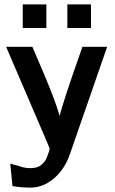

<svg xmlns="http://www.w3.org/2000/svg" viewBox="-20 -686 527 878"><path d="M288 -558V-666H396V-558ZM84 -558V-666H192V-558ZM8 -472H128Q187 -337 221 -249Q240 -200 253 -155Q263 -206 357 -472H470L300 18Q276 88 226.5 130Q177 172 119 172Q79 172 37 165L27 62Q45 68 66 73Q100 86 133 82Q155 80 169.5 67.5Q184 55 190 43Q196 31 204 7V8L207 -7Q204 -15 198 -29Q192 -43 190 -48Z"/></svg>

Font: Coval
Style: Bold
Weight: 700
Foundry: Context Ltd
Version: Version 001.000